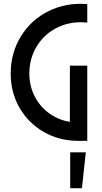

<svg xmlns="http://www.w3.org/2000/svg" viewBox="-20 -740 535 1009"><path d="M36.2 -353Q36.2 -461.4 89.6 -548.6Q143 -635.8 235.4 -681.6Q327.7 -727.4 438.6 -718.5V-621.2Q355.1 -630 285.3 -597.2Q215.5 -564.3 174.9 -499.4Q134.2 -434.5 134.2 -353Q134.2 -281.9 168 -223Q201.7 -164.1 260.2 -130.3Q318.6 -96.5 390.2 -96.5V0Q291.2 0 210.2 -46.5Q129.2 -93 82.7 -173.5Q36.2 -254 36.2 -353ZM347.3 -5.1V-395H438.6V0Q407.3 0.9 389.2 0.2Q371 -0.5 347.3 -5.1ZM348.9 60.5H430.9L410.7 248.9H348.9Z"/></svg>

Font: Lineal Thin
Style: Regular
Weight: 200
Designer: Created by Frank Adebiaye with contributions from Anton Moglia & Ariel Martín Pérez
Created by Frank ADEBIAYE with FontF
Foundry: Velvetyne Type Foundry
Version: Version 2.000;Glyphs 3.2 (3227)